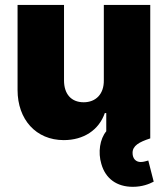

<svg xmlns="http://www.w3.org/2000/svg" viewBox="-20 -550 667 763"><path d="M392.6 -231.4C393.6 -175.8 360.4 -143.6 312.5 -143.6C262.7 -143.6 234.4 -176.8 234.4 -230.5V-530.3H49.8V-192.4C49.8 -75.2 123 6.8 233.4 6.8C312.5 6.8 373 -33.2 396.5 -100.6H402.3V-28.3C377 2 368.7 55.2 382.8 101.6C399.4 160.2 444.3 192.4 507.8 192.4C544.9 192.4 572.3 181.6 590.8 171.9L569.3 87.9C560.5 89.8 551.8 93.8 539.1 93.8C520.5 93.8 506.8 81.1 506.8 57.6C506.8 29.3 532.2 14.6 577.1 0V-530.3H392.6Z"/></svg>

Font: Pretendard Black
Style: Regular
Weight: 900
Designer: Base glyphs from Inter by Rasmus Andersson; Hangeul glyphs from Noto Sans CJK(Source Han Sans) by Jang Soo-young and Kan
Foundry: Kil Hyung-jin
Version: Version 1.309;Glyphs 3.2 (3225)